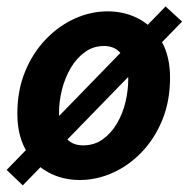

<svg xmlns="http://www.w3.org/2000/svg" viewBox="-24 -543 581 592"><path d="M222 12Q167.8 12 124.1 -12.1Q80.3 -36.1 54.9 -81.7Q29.5 -127.4 29.5 -192.5Q29.5 -264.6 53.4 -322.4Q77.2 -380.2 117.3 -421.9Q157.4 -463.6 206.8 -485.8Q256.2 -508 307.4 -508Q362 -508 405.8 -484Q449.5 -459.9 474.9 -414.3Q500.3 -368.7 500.3 -303.6Q500.3 -231.4 476.5 -173.2Q452.6 -114.9 412.5 -73.4Q372.4 -31.9 323 -9.9Q273.6 12 222 12ZM232.3 -94.8Q266.6 -94.8 292.5 -113.2Q318.3 -131.6 336.2 -161.6Q354 -191.6 362.7 -227.6Q371.4 -263.7 371.4 -299.1Q371.4 -345 352.4 -373.1Q333.3 -401.2 297.1 -401.2Q263.8 -401.2 237.9 -382.5Q212.1 -363.9 194.2 -333.6Q176.4 -303.4 167.2 -267.1Q158 -230.8 158 -195.4Q158 -151 176 -122.9Q194 -94.8 232.3 -94.8ZM46.2 28.6 -3.5 -19.1 486.5 -523.1 537.4 -476.5Z"/></svg>

Font: Source Sans 3
Style: Italic
Weight: 200
Italic angle: -11°
Designer: Paul D. Hunt
Foundry: Adobe
Version: Version 3.046;hotconv 1.0.118;makeotfexe 2.5.65603